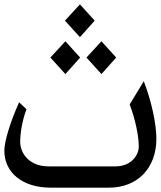

<svg xmlns="http://www.w3.org/2000/svg" viewBox="-20 -864 740 884"><path d="M348 -693 416 -769 348 -844 279 -769ZM281 -523 349 -599 281 -674 212 -599ZM447 -523 515 -599 447 -674 378 -599ZM213 0H482C613 0 700 -90 700 -225C700 -294 677 -400 642 -490L577 -383C602 -318 619 -240 619 -188C619 -156 590 -98 511 -98H203C115 -98 73 -158 73 -211C73 -258 85 -317 102 -361L68 -393C27 -302 0 -213 0 -170C0 -68 85 0 213 0Z"/></svg>

Font: Kawkab Mono Light
Style: Bold
Weight: 400
Monospace: yes
Designer: Abdullah Arif
Foundry: Abdullah Arif
Version: Version 1.000;PS 000.500;hotconv 1.0.88;makeotf.lib2.5.64775